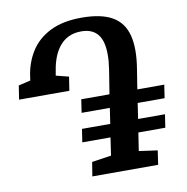

<svg xmlns="http://www.w3.org/2000/svg" viewBox="-83 -832 891 913"><g transform="rotate(-10 362.5 -376.0)"><path d="M541.5 -167.8 528.2 -80.5 617.4 -68 607.5 0H289.7L300.8 -68L394.4 -81.9L407 -167.8H270.8L280.4 -231.2H416.9L428.2 -306.6H292L301.5 -370.4H437.7L456.1 -485Q462.5 -526.2 462.4 -558.9Q462.2 -591.5 455.8 -615.9Q449.3 -640.3 436.1 -656.4Q422.8 -672.4 403.2 -680.4Q383.5 -688.5 357.3 -688.5Q322.1 -688.5 296 -675.9Q270 -663.3 251.8 -641Q233.6 -618.7 222.3 -589.5Q211.1 -560.3 205.8 -527L201.5 -502.2L263 -486.6L252.7 -420H10L20.3 -486.6L78.3 -500.5L81 -520Q90.1 -584.9 123 -637.6Q155.9 -690.3 216.8 -721.3Q277.8 -752.4 369.9 -752.4Q417.4 -752.4 454.2 -744.7Q490.9 -737.1 517.7 -721.7Q544.4 -706.3 561.7 -682.7Q578.9 -659.1 587.1 -627.3Q595.3 -595.4 595.4 -555.5Q595.5 -515.5 587.5 -466.5L572.2 -370.4H702.3L692.7 -306.6H562.6L551.4 -231.2H681.2L671.6 -167.8Z"/></g></svg>

Font: Merriweather 7pt Light
Style: Italic
Weight: 300
Italic angle: -7.8°
Designer: Eben Sorkin
Foundry: Eben Sorkin
Version: Version 2.200;gftools[0.9.31]